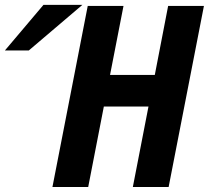

<svg xmlns="http://www.w3.org/2000/svg" viewBox="-215 -753 841 773"><path d="M-195.3 -549.8H-99.1L116.7 -733.4H-40ZM-3.9 0H140.1L203.1 -324.2H382.8L319.8 0H463.9L606 -729H461.9L408.2 -451.2H228L282.2 -729H138.2Z"/></svg>

Font: Hack
Style: Bold Oblique
Weight: 700
Italic angle: -12°
Monospace: yes
Designer: Christopher Simpkins
Foundry: Christopher Simpkins
Version: Version 2.010